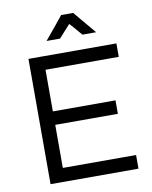

<svg xmlns="http://www.w3.org/2000/svg" viewBox="-86 -841 717 905"><g transform="rotate(-10 272.0 -388.0)"><path d="M452.1 -335.9Q377 -335.9 152.3 -335.9Q152.3 -385.7 152.3 -535.2Q240.2 -535.2 502.9 -535.2Q502.9 -550.8 502.9 -599.6Q397.5 -599.6 82 -599.6Q82 -581.1 82 -524.4Q82 -393.6 82 0Q187.5 0 502.9 0Q502.9 -16.6 502.9 -65.4Q415 -65.4 152.3 -65.4Q152.3 -116.2 152.3 -271.5Q226.6 -271.5 452.1 -271.5Q452.1 -287.1 452.1 -335.9ZM352.5 -668Q369.1 -668 418 -668Q395.5 -695.3 327.1 -776.4Q312.5 -776.4 269.5 -776.4Q248 -749 180.7 -668Q197.3 -668 245.1 -668Q258.8 -683.6 299.8 -728.5Q313.5 -713.9 352.5 -668Z"/></g></svg>

Font: TextaAlt
Style: Regular
Weight: 400
Designer: Daniel Hernandez & Miguel Hernandez
Version: Version 1.005;com.myfonts.easy.latinotype.texta.alt-regular.